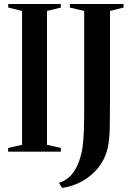

<svg xmlns="http://www.w3.org/2000/svg" viewBox="-20 -763 670 966"><path d="M91 -34.5V-708L21.5 -725V-743H286V-725L216.5 -708V-34.5L286 -18.5V0H21V-18.5ZM276.5 157Q304 148 324.2 131.2Q344.5 114.5 359.2 89Q374 63.5 384.5 27.5Q392 3 396 -27.5Q400 -58 401.8 -101.8Q403.5 -145.5 403.5 -210V-708L331.5 -725V-743H601.5V-725L533.5 -708V-255Q533.5 -182.5 532.2 -120.2Q531 -58 521.5 -17Q509 37 475.8 79Q442.5 121 395.2 147.8Q348 174.5 293 182.5Z"/></svg>

Font: Merriweather 144pt SemiBold
Style: Regular
Weight: 600
Version: Version 2.100